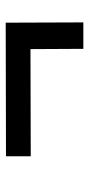

<svg xmlns="http://www.w3.org/2000/svg" viewBox="165 -666 319 690"><g transform="rotate(-90 325.0 -321.5)"><path d="M494 -182 493 -372 108 -371V-460L588 -461L589 -182Z"/></g></svg>

Font: REM
Style: Regular
Weight: 400
Designer: Octavio Pardo
Foundry: Ashler Design
Version: Version 1.005;gftools[0.9.28]